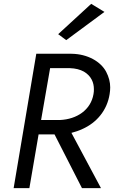

<svg xmlns="http://www.w3.org/2000/svg" viewBox="-20 -980 594 1000"><path d="M524 -918 455 -960 283 -802 325 -771ZM169 -700 51 0H133L181 -280H264L407 0H506L352 -288C371 -293 390 -299 409 -308C484 -341 538 -406 551 -490C553 -502 554 -514 554 -525C554 -552 547 -579 533 -606C505 -659 437 -699 352 -700ZM194 -355 241 -625H345C373 -624 397 -618 417 -607C456 -584 469 -549 469 -516C469 -508 469 -499 467 -490C453 -407 380 -359 293 -355Z"/></svg>

Font: Jost
Style: Italic
Weight: 400
Italic angle: -5°
Version: Version 3.710